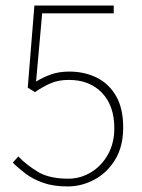

<svg xmlns="http://www.w3.org/2000/svg" viewBox="-20 -660 512 692"><path d="M224 12Q173 12 136 -1Q99 -14 72.5 -34Q46 -54 26 -74L46 -96Q75 -66 116 -41Q157 -16 226 -16Q270 -16 308 -39Q346 -62 369 -103Q392 -144 392 -198Q392 -279 347.5 -325.5Q303 -372 228 -372Q191 -372 163 -360Q135 -348 106 -328L80 -344L104 -640H390V-612H132L110 -366Q136 -382 164.5 -392Q193 -402 230 -402Q284 -402 328 -380.5Q372 -359 398 -314.5Q424 -270 424 -200Q424 -132 395 -84.5Q366 -37 320 -12.5Q274 12 224 12Z"/></svg>

Font: Assistant ExtraLight
Style: Regular
Weight: 200
Designer: Hebrew By Ben Nathan, Latin by Paul Hunt
Version: Version 3.000